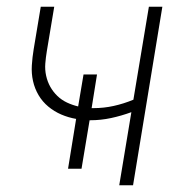

<svg xmlns="http://www.w3.org/2000/svg" viewBox="-20 -550 540 570"><path d="M334 0 370 -217Q340 -206 309.5 -199.5Q279 -193 248 -193Q248 -193 247 -193Q246 -193 246 -193L222 -49H182L206 -197Q183 -201 162 -210Q141 -219 123.5 -233.5Q106 -248 94.5 -267.5Q83 -287 78 -309.5Q73 -332 74.5 -356Q76 -380 80 -404L101 -530H141L119 -398Q116 -380 114.5 -361.5Q113 -343 117 -325Q121 -307 129.5 -292Q138 -277 150.5 -265Q163 -253 179 -245.5Q195 -238 212 -234L228 -329H268L252 -229Q253 -229 254.5 -229Q256 -229 258 -229Q288 -229 317.5 -235.5Q347 -242 376 -254L422 -530H462L375 0Z"/></svg>

Font: Iosevka Curly XLtObl
Style: Regular
Weight: 200
Italic angle: -9°
Monospace: yes
Designer: Belleve Invis
Foundry: Belleve Invis
Version: Version 11.1.0; ttfautohint (v1.8.3)